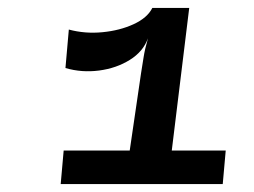

<svg xmlns="http://www.w3.org/2000/svg" viewBox="-20 -917 640 484"><path d="M133 -453 140.5 -537.5H307L335.5 -732Q339 -753 342 -772.8Q345 -792.5 353 -820.5Q341 -787 307.2 -766Q273.5 -745 229.8 -739.2Q186 -733.5 145 -745.5L153.5 -842.5Q194.5 -831.5 238.2 -835.8Q282 -840 316.8 -856Q351.5 -872 364 -897H457L413 -537.5H549L541.5 -453Z"/></svg>

Font: Spline Sans Mono SemiBold
Style: Italic
Weight: 600
Italic angle: -4°
Monospace: yes
Version: Version 1.004